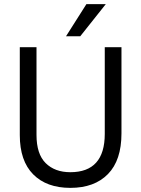

<svg xmlns="http://www.w3.org/2000/svg" viewBox="-20 -903 685 931"><path d="M569 -256Q569 -126 503.5 -59Q438 8 321 8Q206 8 141 -57.5Q76 -123 76 -248V-674H157V-249Q157 -156 201.5 -112Q246 -68 321 -68Q488 -68 488 -254V-674H569ZM369 -727H300L399 -883H493Z"/></svg>

Font: Hind Vadodara
Style: Regular
Weight: 400
Designer: Hitesh Malaviya
Foundry: Indian Type Foundry
Version: Version 1.001;PS 1.0;hotconv 1.0.86;makeotf.lib2.5.63406; tt